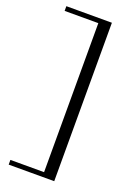

<svg xmlns="http://www.w3.org/2000/svg" viewBox="-170 -862 717 1034"><g transform="rotate(20 189.0 -345.0)"><path d="M22 109H283V-799H22V-772H215V82H22Z"/></g></svg>

Font: Sprat Medium
Style: Regular
Weight: 500
Designer: Ethan Nakache
Foundry: Collletttivo
Version: Version 2.000;Glyphs 3.2 (3217)